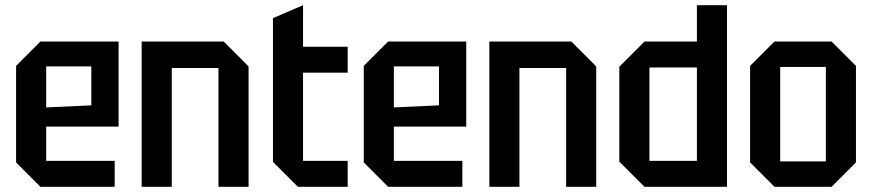

<svg xmlns="http://www.w3.org/2000/svg" viewBox="-20 -720 3361 740"><path d="M42 -94V-466L136 -560H437V-232H158V-100H422V0H136ZM158 -306 332 -314V-464H158Z M526 0V-560H842L938 -464V0H822V-458H642V0Z M1032 -650 1148 -700V-540H1320V-440H1148V-100H1320V0H1128L1032 -96Z M1382 -94V-466L1476 -560H1777V-232H1498V-100H1762V0H1476ZM1498 -306 1672 -314V-464H1498Z M1866 0V-560H2182L2278 -464V0H2162V-458H1982V0Z M2782 -700V0H2464L2367 -97V-463L2464 -560H2666V-700ZM2483 -100H2666V-460H2483Z M2871 -94V-466L2965 -560H3185L3279 -466V-94L3185 0H2965ZM2987 -98H3163V-462H2987Z"/></svg>

Font: Tektur SemiCondensed Medium
Style: Regular
Weight: 500
Width: 4
Designer: Adam Jagosz
Foundry: Adam Jagosz
Version: Version 1.005;gftools[0.9.30]